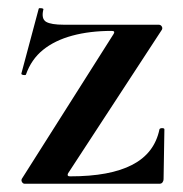

<svg xmlns="http://www.w3.org/2000/svg" viewBox="-20 -446 445 466"><path d="M33 -12 256 -364Q260 -371 251 -371Q198 -371 155.5 -359.5Q113 -348 84.5 -325Q56 -302 43 -265Q42 -263 36.5 -264Q31 -265 32 -268L74 -425Q75 -427 81 -426Q87 -425 85 -422Q80 -400 92 -393Q104 -386 135 -386Q174 -386 232 -386Q290 -386 365 -386Q370 -386 372.5 -382Q375 -378 373 -374L145 -25Q142 -18 150 -18Q199 -18 236.5 -25Q274 -32 301 -46Q328 -60 344.5 -81.5Q361 -103 367 -132Q368 -135 373.5 -135Q379 -135 379 -132L377 -11Q377 -7 374.5 -3.5Q372 0 367 0Q318 0 260.5 0Q203 0 146 0Q89 0 40 0Q36 0 33.5 -4Q31 -8 33 -12Z"/></svg>

Font: Cormorant Light
Style: Regular
Weight: 300
Designer: Christian Thalmann (Catharsis Fonts)
Foundry: Catharsis Fonts
Version: Version 4.000